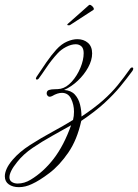

<svg xmlns="http://www.w3.org/2000/svg" viewBox="-130 -455 571 794"><path d="M-52 319Q-77 319 -93.5 307.5Q-110 296 -110 274Q-110 260 -102.5 243Q-95 226 -78 206Q-50 173 -5.5 144.5Q39 116 87 90Q135 64 172 41Q174 33 175 24.5Q176 16 176 7Q176 -22 164 -46.5Q152 -71 126 -71Q108 -71 86 -58Q80 -55 76 -55Q70 -55 66.5 -59.5Q63 -64 63 -68Q63 -80 73 -83Q83 -86 96.5 -86Q110 -86 121 -88Q145 -93 167 -117.5Q189 -142 202.5 -174.5Q216 -207 216 -235Q216 -255 206.5 -263.5Q197 -272 183 -272Q165 -272 143.5 -261Q122 -250 107 -233Q83 -207 62.5 -176.5Q42 -146 30 -130Q27 -126 23 -126Q15 -126 21 -137Q40 -166 61.5 -197Q83 -228 103 -250Q124 -273 147 -283Q170 -293 190 -293Q216 -293 233.5 -278Q251 -263 251 -234Q251 -206 234.5 -176Q218 -146 191.5 -121Q165 -96 135 -83Q164 -81 179.5 -64Q195 -47 201 -22.5Q207 2 207 27Q261 -9 296 -40Q331 -71 357 -103Q383 -135 409 -172Q412 -176 416 -176Q421 -176 421 -171Q421 -166 417 -161Q395 -131 368 -98Q341 -65 302.5 -29.5Q264 6 206 45Q189 123 152.5 176Q116 229 74.5 260.5Q33 292 2 306Q-25 319 -52 319ZM-57 304Q-29 304 -3 288Q50 256 92 201.5Q134 147 164 63Q129 83 86.5 106.5Q44 130 5 156.5Q-34 183 -59 215Q-76 236 -83.5 251.5Q-91 267 -91 278Q-91 291 -81 297.5Q-71 304 -57 304ZM159 -351Q155 -350 151.5 -350.5Q148 -351 148 -353Q148 -354 150 -356L238 -434Q239 -435 241 -435Q246 -435 252 -429Q258 -423 258 -418Q258 -415 256 -414Z"/></svg>

Font: Gwendolyn
Style: Regular
Weight: 400
Designer: Robert E. Leuschke
Foundry: Robert E. Leuschke
Version: Version 1.010; ttfautohint (v1.8.3)